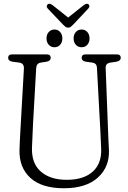

<svg xmlns="http://www.w3.org/2000/svg" viewBox="-20 -990 684 1024"><path d="M515.5 -287.5 497 -629Q496 -652.5 473 -656L437.5 -661Q415.5 -665 415.5 -681.5Q415.5 -700 437 -700H602.5Q624 -700 624 -681.5Q624 -666 602 -661L568 -656Q542 -651.5 543.5 -627.5L556.5 -287.5Q557.5 -263.5 558.5 -240Q559.5 -216.5 561 -191Q565 -100.5 502.2 -43.2Q439.5 14 321 14Q202 14 141.8 -41.5Q81.5 -97 84 -190.5Q84.5 -206.5 85.5 -230.5Q86.5 -254.5 88 -279.5Q89.5 -304.5 90.5 -324L107.5 -624Q109 -651.5 84 -656L46 -661Q23.5 -665 23.5 -681.5Q23.5 -700 45 -700H229Q250.5 -700 250.5 -681.5Q250.5 -665.5 228.5 -661L196.5 -656Q174.5 -652 173 -626.5L156 -327Q154 -288.5 153 -258Q152 -227.5 150.5 -201Q148 -118.5 198 -74.8Q248 -31 336 -31Q426.5 -31 474.8 -74.8Q523 -118.5 519.5 -197.5Q518 -229 517.2 -248.8Q516.5 -268.5 515.5 -287.5ZM270.5 -738Q251.5 -738 239.8 -751.5Q228 -765 228 -785.5Q228 -805.5 239.8 -819Q251.5 -832.5 270.5 -832.5Q289.5 -832.5 301 -819Q312.5 -805.5 312.5 -785.5Q312.5 -765 301 -751.5Q289.5 -738 270.5 -738ZM415.5 -738Q396 -738 384.2 -751.5Q372.5 -765 372.5 -785.5Q372.5 -805.5 384.2 -819Q396 -832.5 415.5 -832.5Q434.5 -832.5 446 -819Q457.5 -805.5 457.5 -785.5Q457.5 -765 446 -751.5Q434.5 -738 415.5 -738ZM371 -859.5Q363.5 -852 357.8 -847.2Q352 -842.5 344 -842.5Q335 -842.5 329 -847Q323 -851.5 315.5 -859.5L234.5 -944.5Q228.5 -951 229.5 -957.2Q230.5 -963.5 234.5 -967Q244 -975 260.5 -962.5L343.5 -896.5L426.5 -962.5Q443 -974.5 452.5 -967Q456 -964 456.5 -957.2Q457 -950.5 451 -944.5Z"/></svg>

Font: Fraunces 144pt S100 Light
Style: Regular
Weight: 300
Version: Version 1.000; ttfautohint (v1.8.3)